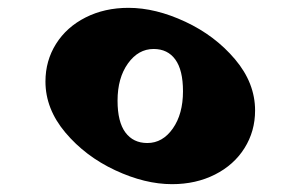

<svg xmlns="http://www.w3.org/2000/svg" viewBox="-20 -600 767 490"><path d="M631 -318Q631 -265 604 -222Q577 -179 528.5 -154.5Q480 -130 419 -130Q350 -130 274 -165.5Q198 -201 147 -261.5Q96 -322 96 -392Q96 -445 123 -488Q150 -531 198.5 -555.5Q247 -580 308 -580Q377 -580 453 -544.5Q529 -509 580 -448.5Q631 -388 631 -318ZM280 -343Q280 -289 300 -262Q320 -235 356 -235Q395 -235 421 -272Q447 -309 447 -367Q447 -421 427.5 -448Q408 -475 372 -475Q333 -475 306.5 -438Q280 -401 280 -343Z"/></svg>

Font: Inknut Antiqua
Style: Bold
Weight: 700
Designer: Claus Eggers Sørensen
Foundry: Claus Eggers Sørensen
Version: Version 1.003; ttfautohint (v1.8.2) -l 8 -r 50 -G 200 -x 14 